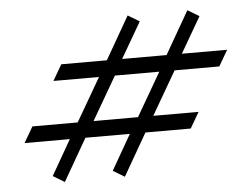

<svg xmlns="http://www.w3.org/2000/svg" viewBox="-44 -599 869 663"><g transform="rotate(-5 390.0 -267.0)"><path d="M479 -191H636L604 -136H447L363 10L323 -14L393 -136H239L155 10L115 -14L185 -136H28L60 -191H217L304 -341H146L178 -396H336L421 -544L461 -520L389 -396H543L628 -544L668 -520L596 -396H753L721 -341H566ZM359 -341 272 -191H426L513 -341Z"/></g></svg>

Font: Inknut Antiqua SemiBold
Style: Regular
Weight: 600
Designer: Claus Eggers Sørensen
Foundry: Claus Eggers Sørensen
Version: Version 1.003; ttfautohint (v1.8.2) -l 8 -r 50 -G 200 -x 14 